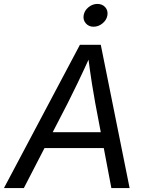

<svg xmlns="http://www.w3.org/2000/svg" viewBox="-43 -955 745 975"><path d="M-22.9 0 362.8 -727.5H468.8L615.2 0H522.5L440.4 -433.1Q433.6 -469.7 423.8 -530.8Q414.1 -591.8 402.3 -684.1H421.4Q380.9 -595.2 351.8 -534.7Q322.8 -474.1 301.8 -433.1L78.1 0ZM145 -203.1 158.2 -283.7H527.8L514.6 -203.1ZM432.1 -819.3Q407.7 -819.3 392.8 -836.4Q377.9 -853.5 381.8 -877.4Q385.7 -901.4 406.2 -918.2Q426.8 -935.1 451.7 -935.1Q476.6 -935.1 491.5 -918.2Q506.3 -901.4 502.4 -877.4Q498.5 -853.5 477.8 -836.4Q457 -819.3 432.1 -819.3Z"/></svg>

Font: Inter 18pt
Style: Italic
Weight: 400
Italic angle: -9.3988°
Designer: Rasmus Andersson
Foundry: rsms
Version: Version 4.001;git-66647c0bb